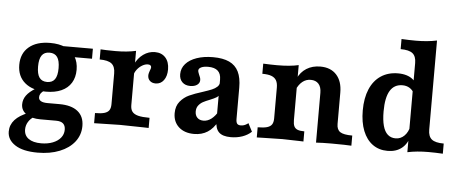

<svg xmlns="http://www.w3.org/2000/svg" viewBox="-53 -759 2587 1080"><g transform="rotate(5 1240.5 -219.0)"><path d="M18.3 88.3Q18.3 50.5 44 22Q69.7 -6.4 120.7 -26L153 -5.6Q132.5 6.6 120.7 26.3Q108.9 46 108.9 68.7Q108.9 102.4 134.1 120.5Q159.3 138.7 205.4 138.7Q242 138.7 270.8 127.5Q299.5 116.3 315.4 96.5Q331.3 76.7 331.3 51Q331.3 28.1 318.4 16.4Q305.5 4.7 278.1 4.7H189.3Q139.9 4.7 110 -15.8Q80.1 -36.2 80.1 -70.7Q80.1 -98.1 96.7 -121.1Q113.4 -144.1 149.2 -165.5L197.9 -158.6Q184.2 -149.3 177.8 -139.8Q171.4 -130.3 171.4 -119.1Q171.4 -104.5 184.1 -97.2Q196.9 -89.9 221.6 -89.9H288.8Q356.6 -89.9 392.5 -61.1Q428.4 -32.3 428.4 21.6Q428.4 71.8 398.3 110.7Q368.1 149.5 314.1 171.1Q260.2 192.7 189.9 192.7Q107.1 192.7 62.7 163.7Q18.3 134.7 18.3 88.3ZM44.6 -290.7Q44.6 -355.3 87.9 -391.8Q131.2 -428.3 207.8 -428.3Q257.9 -428.3 294.1 -412.1Q330.3 -395.9 349.3 -365Q368.4 -334.1 368.4 -290.7Q368.4 -247.4 349.3 -216.5Q330.3 -185.6 294.1 -169.3Q257.9 -153.1 207.8 -153.1Q131.2 -153.1 87.9 -189.6Q44.6 -226.1 44.6 -290.7ZM266.6 -290.7Q266.6 -333.1 252.4 -353.3Q238.2 -373.5 208.6 -373.5Q179.1 -373.5 164.9 -353.3Q150.7 -333.1 150.7 -290.7Q150.7 -248.3 164.9 -228.1Q179.1 -207.9 208.6 -207.9Q238.2 -207.9 252.4 -228.1Q266.6 -248.3 266.6 -290.7ZM225.5 -416.7H449.2V-360.2H298.1Z M580.6 -115.3V-288.8Q580.6 -327.1 560.4 -343.5Q540.1 -359.8 492.6 -359.8V-417.1L526.4 -415.4Q544.1 -414.6 577 -414.6Q642.4 -414.6 692.2 -425.9V-119.7Q692.2 -96.1 702.3 -82.8Q712.5 -69.4 735.8 -63.3Q759.2 -57.3 800.6 -57.3V0L773.2 -0.8Q664.3 -3.2 638.1 -3.2Q600.3 -3.2 492.6 0V-57.3Q526.3 -57.3 545.3 -62.9Q564.3 -68.5 572.5 -80.9Q580.6 -93.2 580.6 -115.3ZM772.8 -294Q772.8 -301.2 775 -308.9Q777.2 -316.6 779.5 -323Q781.5 -327.5 783.1 -332.2Q784.7 -336.8 784.7 -340.8Q784.7 -348.2 779.7 -352Q774.7 -355.8 765.1 -355.8Q750 -355.8 733.4 -346.1Q716.9 -336.4 704.5 -320.3Q692.1 -304.2 688.5 -285.3L685.4 -346.8Q703.5 -385.2 733.5 -406.8Q763.5 -428.3 798.9 -428.3Q836.8 -428.3 858.7 -403.9Q880.6 -379.5 880.6 -337.4Q880.6 -299.4 863.3 -276.1Q845.9 -252.8 817.4 -252.8Q797.1 -252.8 785 -264.2Q772.8 -275.6 772.8 -294Z M1177 -74V-306.1Q1177 -339.2 1158.9 -355.5Q1140.8 -371.9 1104.2 -371.9Q1079.6 -371.9 1065 -364.9Q1050.4 -357.8 1050.4 -346.1Q1050.4 -342 1052.6 -335.5Q1054.8 -328.9 1057.2 -323.2Q1061.2 -315.5 1063.6 -308Q1066.1 -300.6 1066.1 -293.4Q1066.1 -276.4 1051.3 -266Q1036.5 -255.7 1012.7 -255.7Q984.2 -255.7 967.5 -272.3Q950.8 -288.8 950.8 -317.2Q950.8 -350.4 972.9 -375.4Q995 -400.5 1035.1 -414.4Q1075.2 -428.3 1127.6 -428.3Q1183.2 -428.3 1218.8 -411.7Q1254.4 -395.1 1271.5 -360.4Q1288.5 -325.7 1288.5 -270.9V-94.4Q1288.5 -75.1 1294.6 -67.3Q1300.6 -59.5 1315.2 -59.5Q1325.6 -59.5 1334.4 -62.6Q1343.3 -65.8 1352.3 -72L1357.4 -75.9L1381.3 -29.5Q1360 -9.6 1329.9 0.9Q1299.8 11.3 1264.9 11.3Q1218.8 11.3 1197.9 -9Q1177 -29.3 1177 -74ZM939 -95.9Q939 -136.1 960.3 -161.8Q981.5 -187.6 1011 -201.2Q1040.5 -214.8 1086.7 -229.1Q1119.1 -239.8 1136.7 -247.1Q1154.3 -254.5 1166 -265.4Q1177.8 -276.2 1177.8 -291.7L1182.2 -223.8Q1177.9 -212.5 1166.2 -205.3Q1154.5 -198.1 1130.4 -188.3Q1106.4 -179 1091.9 -171.2Q1077.4 -163.3 1066.8 -149.7Q1056.2 -136.1 1056.2 -115.8Q1056.2 -93.8 1068.9 -80.8Q1081.6 -67.8 1103.9 -67.8Q1127.1 -67.8 1148.4 -83.9Q1169.8 -100.1 1188.3 -133L1188.3 -72.1Q1165.8 -29.6 1133.5 -9.2Q1101.3 11.3 1057.8 11.3Q1003.3 11.3 971.2 -17.8Q939 -46.9 939 -95.9Z M1499.1 -115.3V-288.8Q1499.1 -314.6 1490.2 -330Q1481.3 -345.3 1462.2 -352.4Q1443.2 -359.4 1411.1 -359.4V-416.7Q1456.9 -414.6 1489.1 -414.6Q1562.8 -414.6 1610.7 -425.9V-115.3Q1610.7 -93.1 1616.6 -80.6Q1622.5 -68.1 1636.3 -62.7Q1650.1 -57.3 1674.5 -57.3V0L1652 -0.8Q1574.8 -3.2 1556.3 -3.2Q1536.4 -3.2 1441 -0.8L1411.1 0V-57.3Q1444.8 -57.3 1463.9 -62.9Q1482.9 -68.5 1491 -80.9Q1499.1 -93.2 1499.1 -115.3ZM1685.6 -349.2Q1659.2 -349.2 1638.7 -332.7Q1618.2 -316.3 1604.4 -284.3L1604.6 -348Q1621.7 -386.6 1655 -407.5Q1688.3 -428.3 1733 -428.3Q1791.5 -428.3 1824.3 -392.3Q1857.2 -356.2 1857.2 -292.1V-115.3Q1857.2 -83.1 1876.6 -70.2Q1896 -57.3 1945.2 -57.3V0Q1925.4 -0.8 1904.7 -1.6L1832.8 -2.4Q1781.2 -2.4 1745.6 0V-281.3Q1745.6 -314 1729.9 -331.6Q1714.2 -349.2 1685.6 -349.2Z M2174 -565.3V-622.5Q2216.5 -620.1 2255.4 -620.1Q2320.3 -620.1 2373.6 -631.4V-128.2Q2373.6 -89.9 2393.8 -73.6Q2414.1 -57.3 2461.6 -57.3V0Q2420 -2.4 2380.2 -2.4Q2315.3 -2.4 2262.1 8.9V-494.3Q2262.1 -532.6 2241.8 -548.9Q2221.6 -565.3 2174 -565.3ZM1991.7 -203.5Q1991.7 -273.3 2013.2 -323.9Q2034.7 -374.4 2075.5 -401.4Q2116.2 -428.3 2172 -428.3Q2198.4 -428.3 2219.7 -421.8Q2240.9 -415.3 2256.1 -402.5Q2271.2 -389.7 2279 -371.1L2269.4 -323.1Q2259.7 -342.5 2242.4 -353.2Q2225 -363.8 2202.3 -363.8Q2155.7 -363.8 2132.3 -325.1Q2108.9 -286.4 2108.9 -208.2Q2108.9 -159.4 2117.7 -127.1Q2126.6 -94.8 2144.5 -78.8Q2162.5 -62.8 2189 -62.8Q2217.6 -62.8 2238.6 -83.7Q2259.7 -104.7 2266.9 -140.5L2273.2 -88Q2262.4 -40.2 2230.7 -14.4Q2199 11.3 2150.3 11.3Q2101.2 11.3 2065.6 -14.5Q2030 -40.4 2010.8 -88.6Q1991.7 -136.8 1991.7 -203.5Z"/></g></svg>

Font: Playfair Micro SmCond SmLight
Style: Regular
Weight: 360
Width: 4
Designer: Claus Eggers Sørensen
Foundry: Claus Eggers Sørensen
Version: Version 2.100;Glyphs 3.2 (3219)